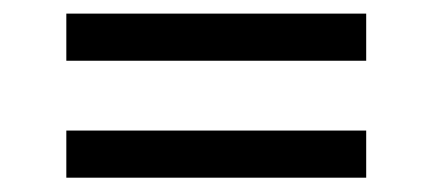

<svg xmlns="http://www.w3.org/2000/svg" viewBox="-20 -474 620 275"><path d="M75 -287H504.5V-219.5H75ZM75 -454.5H504.5V-387H75Z"/></svg>

Font: LatoHex
Style: Regular
Weight: 400
Designer: Lukasz Dziedzic
Foundry: tyPoland Lukasz Dziedzic
Version: Version 1.104; Western+Polish opensource